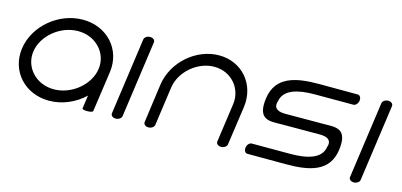

<svg xmlns="http://www.w3.org/2000/svg" viewBox="-57 -940 2700 1290"><g transform="rotate(15 1293.0 -295.0)"><path d="M620.6 -10.5 660.8 -292.6C683.5 -454.1 564.7 -585.2 396.1 -585.2C227.6 -585.2 71.9 -454.1 49.2 -292.6C26.5 -131.1 145.3 0 313.9 0C406.1 0 494.4 -39.2 559.3 -101.2C555 -70.6 550.7 -40.1 546.4 -9.5C544.3 5.5 618.5 4.5 620.6 -10.5ZM128 -292.6C143.6 -404.1 259.4 -502.7 384.5 -502.7C509.7 -502.7 597.7 -404.1 582 -292.6C566.4 -181.1 450.6 -82.5 325.5 -82.5C200.3 -82.5 112.3 -181.1 128 -292.6Z M894.6 -562C896.3 -577 882.4 -590 861.5 -590C840.6 -590 822.6 -577 820.5 -562C820.3 -561.8 745.5 -28 745.5 -28C743.4 -13.2 757.7 0 778.6 0C799.5 0 817.4 -13 819.6 -28Z M1552.6 -28C1552.6 -28 1568.5 -136.5 1591.2 -298C1613.9 -459.5 1502 -590.6 1341.9 -590.6C1181.7 -590.6 1033 -459.5 1010.3 -298C987.6 -136.5 973.1 -28 973.1 -28C970.9 -13 985.3 0 1006.2 0C1027.1 0 1045 -13 1047.2 -28C1047.2 -28 1069.4 -186.5 1085.1 -298C1100.8 -409.5 1211.4 -508.1 1330.3 -508.1C1449.2 -508.1 1532.1 -409.5 1516.4 -298C1500.8 -186.5 1478.5 -28 1478.5 -28C1476.3 -13 1490.7 0 1511.6 0C1532.5 0 1550.4 -13 1552.6 -28Z M2141.8 -326.9C1980.3 -326.9 1871.7 -326.2 1871.7 -326.2C1771.2 -326 1801.8 -392 1802.1 -393.9C1814.2 -479.8 1916.1 -503.6 2027.6 -503.6C2139.2 -503.6 2297.6 -503.5 2297.6 -503.5C2312.6 -503.5 2327.9 -519.7 2330.8 -540.6C2333.8 -561.5 2323 -577.6 2308 -577.6C2308 -577.6 2199.6 -578.4 2038.1 -578.4C1876.6 -578.4 1741.6 -550 1719.6 -393.9C1697.3 -234.8 1787.7 -251.4 1861.2 -251.4C2022.7 -251.4 2130.8 -252.3 2131.3 -252.1C2231.8 -252.3 2201.2 -186.4 2200.9 -184.5C2188.8 -98.6 2086.9 -74.8 1975.4 -74.8C1863.8 -74.8 1705.4 -74.8 1705.4 -74.8C1690.4 -74.8 1675.1 -58.7 1672.2 -37.8C1669.2 -16.9 1680 -0.7 1695 -0.7C1695 -0.7 1803.4 0 1964.9 0C2126.4 0 2261.4 -28.3 2283.4 -184.5C2305.7 -343.6 2215.3 -326.9 2141.8 -326.9Z M2550.6 -562C2552.3 -577 2538.4 -590 2517.5 -590C2496.6 -590 2478.6 -577 2476.5 -562C2476.3 -561.8 2401.5 -28 2401.5 -28C2399.4 -13.2 2413.7 0 2434.6 0C2455.5 0 2473.4 -13 2475.6 -28Z"/></g></svg>

Font: Hi.
Style: Regular
Weight: 400
Designer: Mew Too, Robert Jablonski
Foundry: Cannot Into Space Fonts
Version: Version 1.996